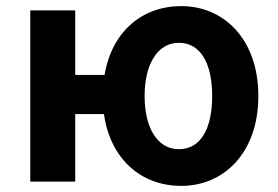

<svg xmlns="http://www.w3.org/2000/svg" viewBox="-20 -594 908 628"><path d="M565 -106C496 -106 453 -174 453 -280C453 -385 496 -454 565 -454C637 -454 674 -385 674 -280C674 -174 637 -106 565 -106ZM573 14C712 14 825 -94 825 -280C825 -466 712 -574 573 -574C445 -574 346 -491 322 -349H226V-560H79V0H226V-221H320C341 -73 442 14 573 14Z"/></svg>

Font: Noto Sans TC
Style: Bold
Weight: 700
Designer: Ryoko NISHIZUKA 西塚涼子 (kana, bopomofo & ideographs); Paul D. Hunt (Latin, Greek & Cyrillic); Sandoll Communications 산돌커뮤니
Foundry: Adobe
Version: Version 2.004;hotconv 1.0.118;makeotfexe 2.5.65603